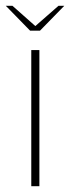

<svg xmlns="http://www.w3.org/2000/svg" viewBox="-41 -643 242 663"><path d="M-21 -623H2L81 -553L161 -623H181L97 -537H63ZM67 -470H95V0H67Z"/></svg>

Font: Smooch Sans Thin ExtraLight
Style: Regular
Weight: 250
Version: Version 1.010